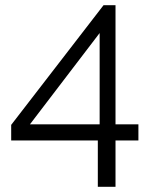

<svg xmlns="http://www.w3.org/2000/svg" viewBox="-20 -591 586 738"><path d="M356 127V-51H23V-111L378 -571H424V-113H512V-51H424V127ZM95 -113H363V-464Z"/></svg>

Font: Raleway
Style: Regular
Weight: 400
Designer: Matt McInerney, Pablo Impallari, Rodrigo Fuenzalida
Foundry: Matt McInerney, Pablo Impallari, Rodrigo Fuenzalida
Version: Version 4.101;RELEASE